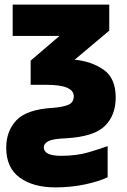

<svg xmlns="http://www.w3.org/2000/svg" viewBox="-20 -573 549 833"><path d="M447 196V61Q414 73 363 88Q312 103 245 103Q170 103 170 66Q170 50 190 39.5Q210 29 266 27Q388 20 435 -26.5Q482 -73 482 -150Q482 -234 429.5 -270.5Q377 -307 304 -314L454 -440V-553H35V-417H238L113 -310V-205H183Q300 -205 300 -155Q300 -128 275.5 -118Q251 -108 208 -105Q95 -98 51 -51Q7 -4 7 68Q7 155 65.5 197.5Q124 240 220 240Q288 240 349 227Q410 214 447 196Z"/></svg>

Font: Noto Sans UI SemiCondensed Black
Style: Regular
Weight: 900
Width: 4
Designer: Monotype Design Team
Foundry: Monotype Imaging Inc.
Version: 1.001